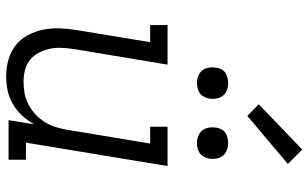

<svg xmlns="http://www.w3.org/2000/svg" viewBox="-214 -806 1027 640"><g transform="rotate(90 300.0 -485.5)"><path d="M235 8Q206 8 179 0.5Q152 -7 131 -23.5Q110 -40 97 -64Q84 -88 78.5 -115Q73 -142 74 -170.5Q75 -199 80 -228L120 -472H63V-530H195L143 -218Q140 -198 139 -177.5Q138 -157 142 -138Q146 -119 155 -101.5Q164 -84 178.5 -72Q193 -60 212.5 -55Q232 -50 252 -50Q252 -50 252.5 -50Q253 -50 253 -50Q272 -50 291 -53.5Q310 -57 328 -66.5Q346 -76 361 -90Q376 -104 386.5 -121Q397 -138 403 -157Q409 -176 412 -195L458 -472H402V-530H533L455 -58H512V0H380L394 -86Q382 -64 365 -45.5Q348 -27 326.5 -14.5Q305 -2 281.5 3Q258 8 235 8ZM456 -628Q444 -628 432.5 -632.5Q421 -637 414 -646Q407 -655 405 -667.5Q403 -680 405 -693Q406 -701 410.5 -709.5Q415 -718 422.5 -723Q430 -728 439 -730Q448 -732 456 -732Q469 -732 480.5 -727.5Q492 -723 499 -714Q506 -705 508 -692.5Q510 -680 508 -667Q506 -659 501.5 -650.5Q497 -642 489.5 -637Q482 -632 473.5 -630Q465 -628 456 -628ZM256 -628Q244 -628 232.5 -632.5Q221 -637 214 -646Q207 -655 205 -667.5Q203 -680 205 -693Q206 -701 210.5 -709.5Q215 -718 222.5 -723Q230 -728 239 -730Q248 -732 256 -732Q269 -732 280.5 -727.5Q292 -723 299 -714Q306 -705 308 -692.5Q310 -680 308 -667Q306 -659 301.5 -650.5Q297 -642 289.5 -637Q282 -632 273.5 -630Q265 -628 256 -628ZM366 -796 327 -834 478 -979 526 -931Z"/></g></svg>

Font: Iosevka Curly Slab LtExObl
Style: Regular
Weight: 300
Width: 7
Italic angle: -9°
Monospace: yes
Designer: Belleve Invis
Foundry: Belleve Invis
Version: Version 11.1.0; ttfautohint (v1.8.3)